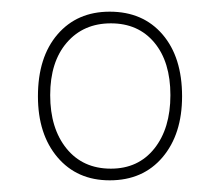

<svg xmlns="http://www.w3.org/2000/svg" viewBox="-20 -744 377 329"><path d="M168 -435Q112 -435 78.5 -474.5Q45 -514 45 -579Q45 -646 78.5 -685Q112 -724 168 -724Q225 -724 258.5 -685Q292 -646 292 -579Q292 -514 258.5 -474.5Q225 -435 168 -435ZM170 -455Q217 -455 244.5 -489.5Q272 -524 272 -581Q272 -638 244.5 -671Q217 -704 170 -704Q123 -704 94.5 -671Q66 -638 66 -581Q66 -524 94 -489.5Q122 -455 170 -455Z"/></svg>

Font: Noto Serif Display Condensed Light
Style: Regular
Weight: 300
Width: 3
Designer: Monotype Design Team
Foundry: Monotype Imaging Inc.
Version: Version 2.009